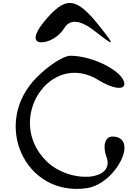

<svg xmlns="http://www.w3.org/2000/svg" viewBox="-20 -1212 848 1257"><path d="M221 -706C-77 -408 141 78 547 20C741 -8 895 -318 715 -318C668 -318 650 -256 677 -185C737 -26 435 -6 282 -159C11 -430 308 -885 626 -687C714 -632 794 -620 794 -662C794 -741 591 -847 441 -847C396 -847 300 -785 221 -706ZM251 -935C304 -935 368 -975 401 -1028C439 -1090 507 -1082 604 -1006C732 -905 736 -909 631 -1041C477 -1235 409 -1241 267 -1068C202 -989 195 -935 251 -935Z"/></svg>

Font: Venom Sans
Style: Regular
Weight: 400
Version: Version 1.001